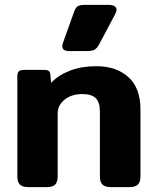

<svg xmlns="http://www.w3.org/2000/svg" viewBox="-20 -766 641 786"><path d="M235 -577Q235 -584 238 -591L283 -717Q289 -734 297.5 -740Q306 -746 328 -746H425Q440 -746 448.5 -741Q457 -736 457 -726Q457 -718 451 -707L386 -585Q377 -568 367 -562.5Q357 -557 333 -557H263Q235 -557 235 -577ZM51 -43V-451Q51 -468 57 -474Q63 -480 81 -480H161Q173 -480 179 -476Q185 -472 186 -462L189 -427Q220 -459 267 -477Q314 -495 374 -495Q456 -495 505.5 -450.5Q555 -406 555 -318V-43Q555 -21 544.5 -10.5Q534 0 510 0H435Q410 0 399.5 -10.5Q389 -21 389 -43V-308Q389 -347 372 -364Q355 -381 316 -381Q274 -381 245 -358.5Q216 -336 216 -300V-43Q216 -21 206 -10.5Q196 0 171 0H97Q72 0 61.5 -10.5Q51 -21 51 -43Z"/></svg>

Font: Mitr Medium
Style: Regular
Weight: 500
Designer: Thanarat Vachiruckul
Foundry: Cadson Demak
Version: Version 1.002